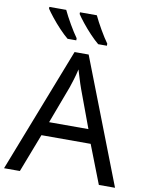

<svg xmlns="http://www.w3.org/2000/svg" viewBox="-100 -1015 840 1087"><g transform="rotate(10 319.5 -472.0)"><path d="M545 0 459 -221H176L91 0H0L279 -717H360L638 0ZM352 -517Q349 -525 342 -546Q335 -567 328.5 -589.5Q322 -612 318 -624Q311 -593 302 -563.5Q293 -534 287 -517L206 -301H432ZM367 -944Q383 -910 407.5 -867.5Q432 -825 453 -796V-784H403Q381 -802 354 -830.5Q327 -859 304 -888Q281 -917 270 -934V-944ZM191 -944Q207 -910 231.5 -867.5Q256 -825 277 -796V-784H227Q205 -802 178 -830.5Q151 -859 128 -888Q105 -917 94 -934V-944Z"/></g></svg>

Font: RS Noto Sans
Style: Regular
Weight: 400
Designer: Monotype Design Team
Foundry: Monotype Imaging Inc.
Version: Version 3.10